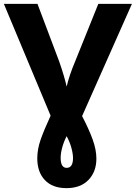

<svg xmlns="http://www.w3.org/2000/svg" viewBox="-20 -734 703 994"><path d="M173 86Q173 39 190 -10Q207 -59 242 -135L0 -714H174L286 -417Q313 -340 325 -286Q339 -345 369 -416L489 -714H663L405 -133Q440 -66 459.5 -12.5Q479 41 479 87Q479 155 438 197.5Q397 240 324 240Q252 240 212.5 198.5Q173 157 173 86ZM358 84Q358 62 349.5 31Q341 0 325 -29Q310 0 302 30Q294 60 294 83Q294 135 325 135Q358 135 358 84Z"/></svg>

Font: Noto Sans UI ExtraBold
Style: Regular
Weight: 800
Designer: Monotype Design Team
Foundry: Monotype Imaging Inc.
Version: Version 1.001